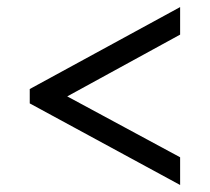

<svg xmlns="http://www.w3.org/2000/svg" viewBox="-20 -632 599 548"><path d="M494.1 -104 64.9 -336.9V-377.9L494.1 -611.8V-533.2L171.9 -356.9L494.1 -183.1Z"/></svg>

Font: Sitara
Style: Bold
Weight: 700
Designer: Neelakash Kshetrimayum
Foundry: Neelakash Kshetrimayum
Version: Version 1.000;PS Version 1.000;PS 1.0;hotconv 1.;hotconv 1.0